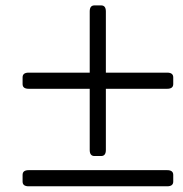

<svg xmlns="http://www.w3.org/2000/svg" viewBox="-20 -647 665 697"><path d="M84 29.3Q62 29.3 62 12.2V-12.2Q62 -29.3 84 -29.3H586.9Q608.9 -29.3 608.9 -12.2V12.2Q608.9 29.3 586.9 29.3ZM84 -324.7Q62 -324.7 62 -341.8V-366.2Q62 -383.3 84 -383.3H305.7V-605.5Q305.7 -627.4 322.8 -627.4H347.2Q364.3 -627.4 364.3 -605.5V-383.3H586.9Q608.9 -383.3 608.9 -366.2V-341.8Q608.9 -324.7 586.9 -324.7H364.3V-102.5Q364.3 -80.6 347.2 -80.6H322.8Q305.7 -80.6 305.7 -102.5V-324.7Z"/></svg>

Font: Istok
Style: Italic
Weight: 500
Italic angle: -13°
Designer: Andrey V. Panov
Foundry: Andrey V. Panov
Version: Version 1.0.3